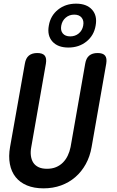

<svg xmlns="http://www.w3.org/2000/svg" viewBox="-20 -1020 640 1050"><path d="M116 -672Q121 -702 138 -716Q155 -730 184 -730Q213 -730 224.5 -716Q236 -702 231 -672L151 -216Q146 -190 149 -168Q152 -146 162 -130.5Q172 -115 190.5 -106Q209 -97 237 -97Q265 -97 286.5 -106Q308 -115 324 -131Q340 -147 350.5 -169Q361 -191 366 -216L446 -672Q451 -702 468 -716Q485 -730 514 -730Q543 -730 554.5 -716Q566 -702 561 -672L481 -216Q472 -164 449 -122.5Q426 -81 392 -51.5Q358 -22 314 -6Q270 10 218 10Q166 10 127.5 -6Q89 -22 65.5 -51.5Q42 -81 34 -123Q26 -165 35 -216ZM354 -760Q296 -760 266.5 -793Q237 -826 247 -880Q256 -934 297 -967Q338 -1000 396 -1000Q454 -1000 483.5 -967Q513 -934 503 -880Q494 -826 453 -793Q412 -760 354 -760ZM364 -821Q391 -821 410.5 -837Q430 -853 435 -880Q440 -907 426.5 -923.5Q413 -940 386 -940Q359 -940 339.5 -923.5Q320 -907 315 -880Q310 -853 323.5 -837Q337 -821 364 -821Z"/></svg>

Font: Maple Mono SemiBold
Style: Italic
Weight: 600
Italic angle: -10°
Monospace: yes
Designer: subframe7536
Version: Version 7.000